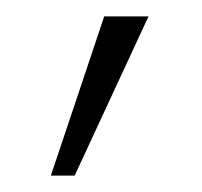

<svg xmlns="http://www.w3.org/2000/svg" viewBox="-20 -830 246 234"><path d="M42 -616 107 -810H161L71 -616Z"/></svg>

Font: Oswald ExtraLight
Style: Regular
Weight: 250
Designer: Vernon Adams
Foundry: Vernon Adams
Version: Version 4.103;gftools[0.9.33.dev8+g029e19f]